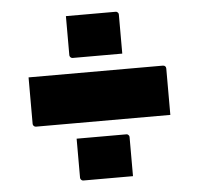

<svg xmlns="http://www.w3.org/2000/svg" viewBox="-46 -634 691 668"><g transform="rotate(-5 300.0 -299.5)"><path d="M60 -386H529Q534 -386 537 -383Q540 -380 540 -375Q540 -332 540 -294Q540 -256 540 -213H71Q68 -213 65.5 -214.5Q63 -216 61.5 -218.5Q60 -221 60 -224Q60 -267 60 -305Q60 -343 60 -386ZM208 -587Q243 -587 268.5 -587Q294 -587 320.5 -587Q347 -587 381 -587Q385 -587 387 -585.5Q389 -584 390.5 -582Q392 -580 392 -576V-440Q358 -440 331.5 -440Q305 -440 279.5 -440Q254 -440 219 -440Q216 -440 213.5 -441.5Q211 -443 209.5 -445.5Q208 -448 208 -451ZM208 -159Q243 -159 268.5 -159Q294 -159 320.5 -159Q347 -159 381 -159Q385 -159 387 -157.5Q389 -156 390.5 -154Q392 -152 392 -148V-12Q358 -12 331.5 -12Q305 -12 279.5 -12Q254 -12 219 -12Q216 -12 213.5 -13.5Q211 -15 209.5 -17.5Q208 -20 208 -23Z"/></g></svg>

Font: Recursive Black
Style: Regular
Weight: 900
Version: Version 1.085